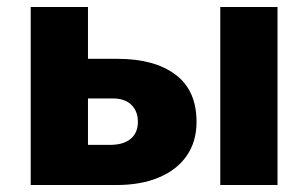

<svg xmlns="http://www.w3.org/2000/svg" viewBox="-20 -530 883 550"><path d="M68 0V-510H232V-115H295Q333.5 -115 354.2 -132.2Q375 -149.5 375 -181Q375 -211.5 356.2 -229.8Q337.5 -248 303 -248H215.5V-361.5H316.5Q422.5 -361.5 482.8 -316.2Q543 -271 543 -181Q543 -124.5 515 -84Q487 -43.5 435.5 -21.8Q384 0 314 0ZM611 0V-510H775V0Z"/></svg>

Font: Geologica Roman
Style: Bold
Weight: 700
Designer: Sindre Bremnes, Frode Helland
Foundry: Monokrom Skriftforlag AS
Version: Version 1.010;gftools[0.9.28]